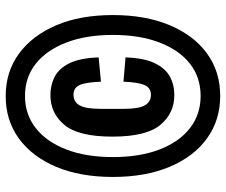

<svg xmlns="http://www.w3.org/2000/svg" viewBox="-78 -684 774 657"><g transform="rotate(-90 308.5 -355.0)"><path d="M309 12Q226 12 163.5 -33.5Q101 -79 66.5 -161.5Q32 -244 32 -355Q32 -467 66.5 -549Q101 -631 163 -676.5Q225 -722 309 -722Q392 -722 454 -676.5Q516 -631 551 -549Q586 -467 586 -355Q586 -244 551.5 -161.5Q517 -79 455 -33.5Q393 12 309 12ZM309 -55Q373 -55 419.5 -91.5Q466 -128 492 -195.5Q518 -263 518 -355Q518 -447 492 -514.5Q466 -582 419.5 -619Q373 -656 309 -656Q246 -656 199 -619Q152 -582 126 -514.5Q100 -447 100 -355Q100 -263 126 -195.5Q152 -128 199 -91.5Q246 -55 309 -55ZM312 -145Q250 -145 210 -193Q170 -241 170 -357Q170 -473 210 -521Q250 -569 312 -569Q347 -569 375.5 -554Q404 -539 421.5 -503Q439 -467 441 -404L358 -396Q356 -448 346.5 -469Q337 -490 313 -490Q289 -490 277 -469Q265 -448 265 -396V-319Q265 -267 277 -246Q289 -225 313 -225Q337 -225 346.5 -247Q356 -269 358 -319L441 -312Q439 -249 421.5 -212.5Q404 -176 376 -160.5Q348 -145 312 -145Z"/></g></svg>

Font: Special Gothic Condensed Medium
Style: Regular
Weight: 500
Width: 3
Designer: Alistair McCready
Foundry: Monolith
Version: Version 1.000; ttfautohint (v1.8.4.7-5d5b)